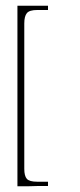

<svg xmlns="http://www.w3.org/2000/svg" viewBox="-20 -554 279 672"><path d="M65 37Q65 62 74 72Q83 82 110 82H148V97Q140 97 131 97Q122 97 113 97Q104 97 94.5 97.5Q85 98 76 98Q67 98 58 98Q49 98 41 98V-534H148V-519H110Q83 -519 74 -508Q65 -497 65 -472Z"/></svg>

Font: Genos Thin Thin
Style: Regular
Weight: 250
Version: Version 1.010